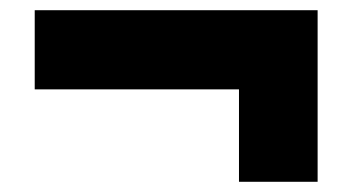

<svg xmlns="http://www.w3.org/2000/svg" viewBox="-20 -510 700 376"><path d="M448 -154V-335H48V-490H602V-154Z"/></svg>

Font: Archivo SemiBold Black
Style: Regular
Weight: 900
Version: Version 2.001